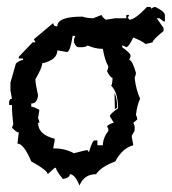

<svg xmlns="http://www.w3.org/2000/svg" viewBox="-20 -518 504 564"><path d="M419.9 -497.6Q423.8 -497.6 423.8 -492.7Q431.6 -497.6 436 -497.6Q462.4 -485.4 464.4 -474.1V-455.1H460.4L448.2 -464.4H440.4L460.4 -436V-426.8Q428.2 -400.9 428.2 -393.6L407.7 -388.7Q396 -398.4 371.6 -407.7Q357.4 -379.4 351.1 -379.4Q343.3 -384.3 338.9 -384.3V-379.4Q363.3 -361.3 363.3 -356V-351.1L359.4 -341.8Q368.7 -341.8 379.4 -303.7Q379.4 -298.8 375.5 -289.6Q379.4 -254.4 391.6 -228Q383.3 -211.9 379.4 -181.2Q383.3 -171.9 383.3 -167L371.6 -157.2L375.5 -147.9V-133.8L367.2 -119.6V-114.7L371.6 -91.3Q339.4 -83 318.8 -43.9Q276.9 -28.3 262.2 -6.3Q227.1 -6.3 213.4 26.9Q200.2 -6.3 185.1 -6.3Q185.1 4.4 165 7.8Q144.5 -16.6 144.5 -24.9H140.6L120.1 -6.3Q120.1 -17.1 71.8 -43.9Q49.8 -96.2 31.2 -96.2L35.2 -128.9Q28.3 -128.9 15.1 -143.1L19 -152.8Q15.1 -185.1 15.1 -204.6V-209.5H6.8V-218.8Q8.3 -228 15.1 -228L10.7 -252V-275.4L26.9 -332Q40 -341.8 47.4 -341.8V-346.2H35.2V-351.1L75.7 -393.6H84L79.6 -402.8L136.2 -450.2Q137.7 -440.9 144.5 -440.9H148.4Q148.4 -469.2 221.7 -469.2Q237.3 -464.4 253.9 -464.4L278.3 -474.1Q278.3 -470.2 290.5 -460L318.8 -464.4H351.1V-474.1H359.4L355 -464.4Q359.4 -464.4 359.4 -460Q376.5 -460 411.6 -497.6ZM193.4 -412.6Q186 -365.2 176.8 -365.2L148.4 -370.1Q148.4 -341.8 104 -332Q104 -319.3 84 -285.2Q84 -272.9 91.8 -237.8Q89.4 -213.9 71.8 -213.9V-204.6Q78.6 -204.6 95.7 -195.3L91.8 -171.4Q95.7 -162.6 95.7 -157.2H91.8Q91.8 -122.6 140.6 -110.4V-105.5L136.2 -82H140.6Q170.4 -82 197.3 -67.9Q231.4 -77.1 237.8 -77.1Q237.8 -72.3 241.7 -72.3Q251.5 -105.5 257.8 -105.5H266.1V-91.3H282.2Q282.2 -112.3 298.3 -133.8V-138.7L294.4 -147.9Q307.6 -157.2 314.5 -157.2L302.7 -176.3Q302.7 -183.6 326.7 -199.7Q326.7 -247.1 306.6 -266.1Q310.5 -272.5 310.5 -289.6Q304.2 -289.6 294.4 -308.6Q298.3 -317.9 298.3 -322.8Q287.1 -342.8 282.2 -374.5Q259.3 -374.5 237.8 -384.3Q230.5 -379.4 221.7 -379.4H209.5Q203.6 -379.4 197.3 -393.6V-402.8L201.2 -412.6ZM316.4 -245.1Q324.2 -229 324.2 -201.2L317.4 -197.3Z"/></svg>

Font: Truetypewriter PolyglOTT
Style: Regular
Weight: 400
Designer: Sergey Beatoff a.k.a. Sam_T
Version: Version 3.76